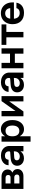

<svg xmlns="http://www.w3.org/2000/svg" viewBox="1813 -2368 718 4384"><g transform="rotate(-90 2172.0 -176.0)"><path d="M422.5 -252Q504 -217 504 -136.5Q504 -75 459.5 -37.5Q415 0 343 0H49.5V-500H333.5Q404.5 -500 449.5 -461Q494.5 -422 494.5 -359.5Q494.5 -284.5 422.5 -252ZM311.5 -294Q368.5 -294 368.5 -349Q368.5 -377 351.8 -392.5Q335 -408 305 -408H175.5V-294ZM310.5 -92Q379 -92 379 -148.5Q379 -177 361.2 -193Q343.5 -209 311.5 -209H175.5V-92Z M1031 -320V0H908V-69Q884 -28.5 842.8 -8.2Q801.5 12 747.5 12Q698.5 12 660.5 -7.8Q622.5 -27.5 600.8 -61.8Q579 -96 579 -140.5Q579 -209 624.2 -247.5Q669.5 -286 755 -292L881.5 -301.5Q908 -303 908 -325V-334.5Q908 -373.5 882 -398Q856 -422.5 811 -422.5Q725 -422.5 715.5 -339H589.5Q593 -391 621.8 -430.2Q650.5 -469.5 699 -491.5Q747.5 -513.5 810 -513.5Q876 -513.5 925.8 -489.2Q975.5 -465 1003.2 -421.2Q1031 -377.5 1031 -320ZM703 -150Q703 -119.5 726.5 -101.5Q750 -83.5 789.5 -83.5Q842 -83.5 875 -116Q908 -148.5 908 -200.5V-218.5L774.5 -210.5Q703 -206 703 -150Z M1129 -500H1252V-418Q1278 -464 1319 -489.5Q1360 -515 1412.5 -515Q1475.5 -515 1522.8 -482.2Q1570 -449.5 1596.2 -390.2Q1622.5 -331 1622.5 -252Q1622.5 -172.5 1596.2 -113Q1570 -53.5 1522.8 -20.2Q1475.5 13 1412.5 13Q1360 13 1319 -12.8Q1278 -38.5 1252 -85V163H1129ZM1497.5 -252Q1497.5 -326.5 1465.2 -367.5Q1433 -408.5 1375 -408.5Q1316.5 -408.5 1284.2 -367.5Q1252 -326.5 1252 -252Q1252 -176.5 1284.2 -135Q1316.5 -93.5 1375 -93.5Q1433 -93.5 1465.2 -135Q1497.5 -176.5 1497.5 -252Z M1829.5 -500V-181.5L2055.5 -500H2169.5V0H2049V-325L1819.5 0H1710V-500Z M2707 -320V0H2584V-69Q2560 -28.5 2518.8 -8.2Q2477.5 12 2423.5 12Q2374.5 12 2336.5 -7.8Q2298.5 -27.5 2276.8 -61.8Q2255 -96 2255 -140.5Q2255 -209 2300.2 -247.5Q2345.5 -286 2431 -292L2557.5 -301.5Q2584 -303 2584 -325V-334.5Q2584 -373.5 2558 -398Q2532 -422.5 2487 -422.5Q2401 -422.5 2391.5 -339H2265.5Q2269 -391 2297.8 -430.2Q2326.5 -469.5 2375 -491.5Q2423.5 -513.5 2486 -513.5Q2552 -513.5 2601.8 -489.2Q2651.5 -465 2679.2 -421.2Q2707 -377.5 2707 -320ZM2379 -150Q2379 -119.5 2402.5 -101.5Q2426 -83.5 2465.5 -83.5Q2518 -83.5 2551 -116Q2584 -148.5 2584 -200.5V-218.5L2450.5 -210.5Q2379 -206 2379 -150Z M2806 -500H2929V-306.5H3138V-500H3261V0H3138V-196H2929V0H2806Z M3807 -500V-390H3634.5V0H3512V-390H3339.5V-500Z M3812 -247.5Q3812 -328 3843.5 -388.2Q3875 -448.5 3931.5 -481.8Q3988 -515 4063.5 -515Q4135.5 -515 4191 -481.8Q4246.5 -448.5 4278 -388.8Q4309.5 -329 4309.5 -248.5V-217H3936Q3951 -85 4069 -85Q4114.5 -85 4142.5 -105Q4170.5 -125 4178.5 -160H4303Q4288.5 -78 4229 -32.5Q4169.5 13 4070 13Q3950.5 13 3881.2 -56.8Q3812 -126.5 3812 -247.5ZM4059.5 -416.5Q3955 -416.5 3937.5 -301.5H4178Q4173.5 -354.5 4141.2 -385.5Q4109 -416.5 4059.5 -416.5Z"/></g></svg>

Font: Overused Grotesk SemiBold
Style: Regular
Weight: 610
Version: Version 0.004